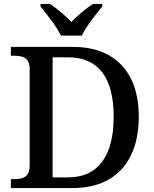

<svg xmlns="http://www.w3.org/2000/svg" viewBox="-20 -951 778 971"><path d="M288 -771H394C415 -816 466 -880 497 -918V-931H450C414 -908 371 -871 341 -840C311 -871 268 -908 233 -931H185V-918C216 -880 267 -816 288 -771ZM35 0H348C569 0 682 -142 682 -361C682 -588 558 -714 348 -714H35V-669H53C95 -669 130 -659 130 -603V-114C130 -56 96 -45 55 -45H35ZM325 -54H246V-661H326C478 -661 555 -557 555 -361C555 -165 478 -54 325 -54Z"/></svg>

Font: Noto Serif Telugu Medium
Style: Regular
Weight: 500
Designer: Jelle Bosma - Monotype Design Team
Foundry: Monotype Imaging Inc.
Version: Version 2.005